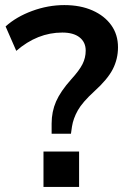

<svg xmlns="http://www.w3.org/2000/svg" viewBox="-20 -735 499 755"><path d="M183 -209V-249Q183 -296 200.5 -336Q218 -376 260 -423Q292 -458 304.5 -483Q317 -508 317 -536Q317 -569 293 -588Q269 -607 225 -607Q127 -607 44 -535L2 -631Q44 -669 106.5 -692Q169 -715 233 -715Q296 -715 343.5 -694Q391 -673 417.5 -636Q444 -599 444 -549Q444 -503 423.5 -463Q403 -423 351 -376Q304 -333 286 -301Q268 -269 263 -237L259 -209ZM151 0V-139H291V0Z"/></svg>

Font: Nunito Sans
Style: Bold
Weight: 700
Designer: Vernon Adams
Foundry: Vernon Adams
Version: Version 3.101; ttfautohint (v1.8.4.7-5d5b);gftools[0.9.27]